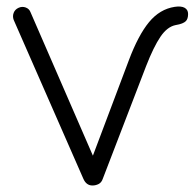

<svg xmlns="http://www.w3.org/2000/svg" viewBox="-20 -569 598 590"><path d="M264 1Q245 1 236 -20L22 -508Q18 -519 22 -529.5Q26 -540 37 -545Q48 -550 59 -546Q70 -542 74 -531L284 -48L249 -47L376 -384Q405 -461 438 -501Q471 -541 517 -548Q537 -551 547.5 -545Q558 -539 558 -526Q558 -511 551 -504Q547 -500 539.5 -497Q532 -494 520 -492Q494 -487 473 -456Q452 -425 429 -366L296 -20Q292 -8 283 -3.5Q274 1 264 1Z"/></svg>

Font: ComfortaaLight
Style: Regular
Weight: 300
Designer: Johan Aakerlund
Foundry: Johan Aakerlund
Version: Version 3.104; ttfautohint (v1.8.1.43-b0c9)